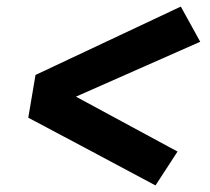

<svg xmlns="http://www.w3.org/2000/svg" viewBox="-20 -633 640 584"><path d="M453 -69 260 -172 66 -275 88 -405 530 -613 589 -506 211 -339 520 -172Z"/></svg>

Font: Iosevka Curly Heavy Extended
Style: Italic
Weight: 900
Width: 7
Italic angle: -9°
Monospace: yes
Designer: Belleve Invis
Foundry: Belleve Invis
Version: Version 11.1.0; ttfautohint (v1.8.3)